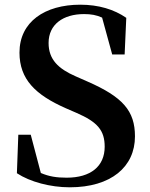

<svg xmlns="http://www.w3.org/2000/svg" viewBox="-20 -779 637 818"><path d="M277 19C453 19 555 -68 555 -198C555 -307 503 -366 352 -432L302 -454C229 -486 187 -525 187 -596C187 -675 249 -719 338 -719C368 -719 391 -715 415 -704L458 -547H511L518 -703C466 -739 400 -759 322 -759C171 -759 63 -686 63 -555C63 -441 131 -375 260 -318L306 -298C396 -259 426 -223 426 -154C426 -70 366 -22 264 -22C221 -22 189 -27 154 -42L111 -205H58L52 -41C108 -4 195 19 277 19Z"/></svg>

Font: Noto Serif CJK TC
Style: Bold
Weight: 700
Designer: Ryoko NISHIZUKA 西塚涼子 (kana & ideographs); Frank Grießhammer (Latin, Greek & Cyrillic); Wenlong ZHANG 张文龙 (bopomofo); San
Foundry: Adobe
Version: Version 2.001;hotconv 1.1.0;makeotfexe 2.6.0